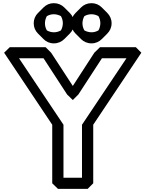

<svg xmlns="http://www.w3.org/2000/svg" viewBox="-20 -1158 919 1213"><path d="M100 -790H255L404 -561L440 -526L475 -561L624 -790H779L498 -370V-35H381V-370ZM42 -860 6 -825 310 -370V0L346 35H534L569 0V-370L873 -825L838 -860H612L576 -825L440 -615L303 -825L268 -860ZM558 -1068C574 -1068 590 -1063 602 -1056C610 -1042 614 -1027 614 -1011C614 -995 609 -978 602 -966C588 -958 574 -954 558 -954C542 -954 525 -959 513 -966C505 -980 501 -995 501 -1011C501 -1027 506 -1044 513 -1056C527 -1064 542 -1068 558 -1068ZM558 -1138C532 -1138 509 -1128 492 -1111L457 -1076C440 -1059 430 -1037 430 -1011C430 -985 440 -963 457 -946L492 -911C509 -894 532 -884 558 -884C584 -884 606 -894 623 -911L658 -946C675 -963 685 -985 685 -1011C685 -1037 675 -1059 658 -1076L623 -1111C606 -1128 584 -1138 558 -1138ZM320 -1068C336 -1068 353 -1063 365 -1056C373 -1042 377 -1027 377 -1011C377 -995 372 -978 365 -966C351 -958 336 -954 320 -954C304 -954 288 -959 276 -966C268 -980 264 -995 264 -1011C264 -1027 269 -1044 276 -1056C290 -1064 304 -1068 320 -1068ZM320 -1138C294 -1138 272 -1128 255 -1111L220 -1076C203 -1059 193 -1037 193 -1011C193 -985 203 -963 220 -946L255 -911C272 -894 294 -884 320 -884C346 -884 369 -894 386 -911L421 -946C438 -963 448 -985 448 -1011C448 -1037 438 -1059 421 -1076L386 -1111C369 -1128 346 -1138 320 -1138Z"/></svg>

Font: Hussar Press
Style: Bold
Weight: 700
Foundry: Cannot Into Space Fonts
Version: Version 1.43